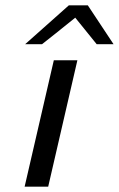

<svg xmlns="http://www.w3.org/2000/svg" viewBox="-20 -697 444 717"><path d="M74 -532 237 -677H308L404 -532H341L261 -631Q237 -611 189.5 -573.5Q142 -536 137 -532ZM72 0 181 -472H269L160 0Z"/></svg>

Font: Coval
Style: Book Italic
Weight: 350
Foundry: Context Ltd
Version: Version 001.000